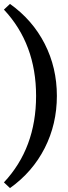

<svg xmlns="http://www.w3.org/2000/svg" viewBox="-27 -761 347 979"><path d="M24 -741Q139 -659 201 -537.5Q263 -416 263 -272Q263 -128 201 -6Q139 116 24 198L-7 169Q157 -6 157 -272Q157 -537 -7 -712Z"/></svg>

Font: Piazzolla SC SemiBold
Style: Regular
Weight: 600
Designer: Juan Pablo del Peral
Foundry: Huerta Tipografica
Version: Version 1.330